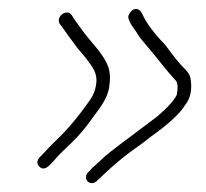

<svg xmlns="http://www.w3.org/2000/svg" viewBox="-20 -434 460 429"><path d="M267.4 -400.1C264.5 -394.2 269.9 -382.1 283.7 -364C288.4 -356 292.7 -349.7 296.6 -345L321 -316C341.4 -291.8 346.3 -283 372.7 -254C377 -249.3 377.9 -239 375.3 -223C370.6 -211.4 356 -195.1 331.6 -174C260.3 -120.8 221.3 -91.1 214.6 -84.8C202.7 -73.6 193.3 -65 186.3 -59L177.9 -50C162.3 -35.3 181.1 -15.3 196.8 -30L206.2 -39C233.5 -65 258.8 -86.2 282.2 -102.5C294.2 -110.8 305.6 -119.3 316.3 -128C356.1 -156.3 381.8 -179.9 393.5 -199C405.9 -214.6 409.9 -234.8 405.6 -259.5C404.4 -266.5 399.4 -274.1 390.7 -282.4C381.9 -290.7 368 -307.9 348.9 -334C323.6 -360.1 306.7 -383 298 -402.6C291.5 -417.2 276.8 -419.3 267.4 -400.1ZM113.3 -381 120.8 -371C126.7 -362 137.4 -347.3 152.8 -327L161.2 -317C169 -307.8 171.9 -304.6 178.7 -295C187.4 -282.9 198.6 -269.1 194.8 -245C192.8 -232.1 188.3 -220.8 181.4 -211C155.8 -174.3 130.4 -144 105 -120C89.2 -105.1 85.1 -99.1 69.1 -83C61.9 -75 61.6 -67.8 68.2 -61.5C78.4 -51.8 88 -61.9 96.1 -70C102.2 -77 102.2 -77 108.3 -84C112.4 -88.7 122.7 -98.8 139.3 -114.5C155.9 -130.2 171.8 -149.1 187.1 -171C199.3 -188.6 219.3 -210.5 223.7 -238C225.9 -252 226.3 -263 224.9 -271C223.8 -286.6 213 -306.6 192.4 -331L176.4 -350C166.2 -362.2 156.4 -377.1 146.8 -390L140.4 -400C129.6 -416 103.9 -397 113.3 -381Z"/></svg>

Font: MewTooHand
Style: Ita
Weight: 400
Designer: Mew Too, Robert Jablonski
Version: Version 0.77